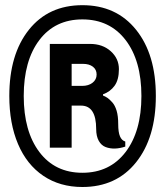

<svg xmlns="http://www.w3.org/2000/svg" viewBox="-20 -713 639 745"><path d="M299.7 12.6Q212.4 12.6 148.1 -30.8Q83.8 -74.3 50 -154Q16.1 -233.7 16.1 -340.6Q16.1 -502.2 92.1 -597.5Q168.1 -692.9 299.7 -692.9Q431.4 -692.9 508 -597.5Q584.7 -502.2 584.7 -340.6Q584.7 -179 508 -83.2Q431.4 12.6 299.7 12.6ZM467.2 -557.8Q405.7 -637.7 299.7 -637.7Q193.7 -637.7 132.9 -557.8Q72.1 -477.8 72.1 -340.6Q72.1 -203.3 132.9 -122.9Q193.7 -42.6 299.7 -42.6Q405.7 -42.6 467.2 -122.9Q528.7 -203.3 528.7 -340.6Q528.7 -477.8 467.2 -557.8ZM329.3 -542.6Q378.4 -542.6 409.9 -514.1Q441.4 -485.7 441.4 -444.6Q441.4 -403.6 424.6 -380.3Q407.9 -357.1 379.7 -347.1V-342.3Q388.8 -338.8 397.3 -333Q405.7 -327.1 415.9 -315.6Q426.2 -304.1 432.5 -283.4Q438.7 -262.8 438.7 -231.3Q438.7 -199.8 445.5 -184Q452.2 -168.1 466.1 -163.8V-144.2Q445.7 -137.3 426.4 -136.6Q407 -136 390.1 -142.3Q373.2 -148.6 363.2 -166.6Q353.2 -184.6 353.2 -212.4Q353.2 -303.2 294.5 -303.2H258V-139.9H173.3V-542.6ZM298.9 -379.7Q323.6 -379.7 339.3 -392.1Q354.9 -404.4 354.9 -423.8Q354.9 -443.1 340.4 -454.2Q325.8 -465.2 302.3 -465.2H258V-379.7Z"/></svg>

Font: Puralecka Narrow
Style: Bold
Weight: 700
Designer: Hector Gatti, Marcela Romero, Pablo Cosgaya and Nicolas Silva
Version: Version 1.004;PS 001.004;hotconv 1.0.70;makeotf.lib2.5.58329